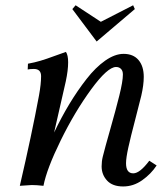

<svg xmlns="http://www.w3.org/2000/svg" viewBox="-20 -691 623 714"><path d="M439.5 -490.7Q475.6 -490.7 495.1 -467.8Q514.6 -444.8 514.6 -404.8Q514.6 -375 505.4 -335Q499.5 -310.1 482.7 -245.8Q465.8 -181.6 457.3 -142.8Q448.7 -104 448.7 -84Q448.7 -46.4 475.6 -46.4Q500 -46.4 535.2 -93.3L562.5 -75.7Q541.5 -43.9 508.8 -20.8Q476.1 2.4 438 2.4Q398.4 2.4 378.2 -19.5Q357.9 -41.5 357.9 -72.3Q357.9 -91.3 362.3 -108.9Q370.1 -140.6 390.4 -211.7Q410.6 -282.7 423.8 -335.7Q437 -388.7 437 -414.1Q437 -427.7 429.9 -434.8Q422.9 -441.9 411.6 -441.9Q379.9 -441.9 318.8 -358.4Q257.8 -274.9 205.8 -168.9Q153.8 -63 141.6 0Q115.7 -2.9 98.1 -2.9L53.7 0Q98.1 -190.9 125 -335.9Q132.8 -378.9 132.8 -407.7Q132.8 -434.6 106 -434.6Q91.8 -434.6 83 -432.6L84 -454.1Q108.4 -458.5 130.6 -465.1Q152.8 -471.7 182.9 -482.9Q212.9 -494.1 225.1 -498Q233.4 -486.3 233.4 -459Q233.4 -429.7 224.6 -388.2Q217.3 -355 181.2 -198.2Q208.5 -255.4 238.3 -304.7Q268.1 -354 301.8 -397.2Q335.4 -440.4 371.3 -465.6Q407.2 -490.7 439.5 -490.7ZM339.4 -536.6 249 -657.2 261.2 -671.4 355 -609.9 475.1 -671.4 481.4 -657.2Z"/></svg>

Font: Flanker
Style: Italic
Weight: 400
Italic angle: -12°
Designer: Flanker
Version: Version 2.027